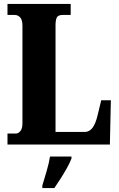

<svg xmlns="http://www.w3.org/2000/svg" viewBox="-20 -734 604 975"><path d="M18 0V-56H62Q73 -56 83.5 -68.5Q94 -81 94 -109V-602Q94 -633 82.5 -645.5Q71 -658 55 -658H18V-714H339V-658H298Q276 -658 269 -646Q262 -634 262 -605V-64H411Q433 -64 449 -84Q465 -104 476 -150L494 -225H543L538 0ZM195 208Q204 179 216.5 136Q229 93 234 61H343V71Q335 92 320 119Q305 146 288 172.5Q271 199 256 221H195Z"/></svg>

Font: Noto Serif Bengali ExtraCondensed Black
Style: Regular
Weight: 900
Width: 2
Designer: Juan Bruce, Universal Thirst, Indian Type Foundry and the Monotype Design Team.
Foundry: Monotype Imaging Inc.
Version: Version 2.003; ttfautohint (v1.8.4.7-5d5b)